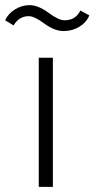

<svg xmlns="http://www.w3.org/2000/svg" viewBox="-66 -728 368 748"><path d="M140 -503V0H85V-503ZM-13 -629 -46 -649Q-34 -675 -7.5 -691.5Q19 -708 49 -708Q82 -708 122 -679Q162 -649 185 -649Q229 -649 247 -687L282 -668Q271 -641 243.5 -624Q216 -607 182 -607Q146 -607 107 -636Q68 -665 46 -665Q8 -665 -13 -629Z"/></svg>

Font: Metropolitano Light
Style: Regular
Weight: 300
Designer: Fonts by Alex Slobzheninov & Chris M. Simpson / Changes by Cristiano Sobral
Foundry: Fonts by Alex Slobzheninov & Chris M. Simpson / Changes by Cristiano Sobral
Version: Version 1.00;August 30, 2020;FontCreator 13.0.0.2681 64-bit